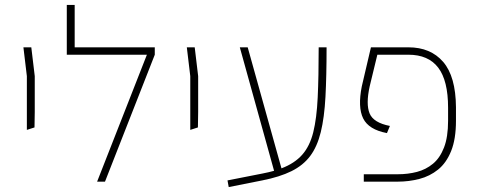

<svg xmlns="http://www.w3.org/2000/svg" viewBox="-20 -737 1935 779"><path d="M89 -210V-428L75 -545H107L121 -428V-283L120 -220Z M374 0 576 -515H251V-717H283V-545H608V-515L406 0Z M752 -210V-428L738 -545H770L784 -428V-283L783 -220Z M908 22 903 -5 1045 -33Q1071 -38 1092 -44L953 -545H985L1122 -54Q1175 -74 1206 -109Q1237 -144 1251 -200.5Q1265 -257 1269 -341.5Q1273 -426 1273 -545H1305Q1305 -429 1300.5 -344.5Q1296 -260 1281.5 -201Q1267 -142 1238.5 -104Q1210 -66 1162.5 -42.5Q1115 -19 1044 -5Z M1456 0V-30H1594Q1635 -30 1671.5 -39.5Q1708 -49 1736.5 -72.5Q1765 -96 1781.5 -138.5Q1798 -181 1798 -247V-300Q1798 -410 1758 -462.5Q1718 -515 1637 -515H1511L1480 -387Q1464 -315 1479.5 -277Q1495 -239 1562 -226L1550 -197Q1476 -211 1453.5 -256.5Q1431 -302 1448 -387L1485 -545H1637Q1727 -545 1778 -486Q1829 -427 1830 -302V-247Q1830 -173 1810.5 -124.5Q1791 -76 1757.5 -49Q1724 -22 1681.5 -11Q1639 0 1594 0Z"/></svg>

Font: Assistant ExtraLight
Style: Regular
Weight: 200
Designer: Hebrew By Ben Nathan, Latin by Paul Hunt
Version: Version 3.000